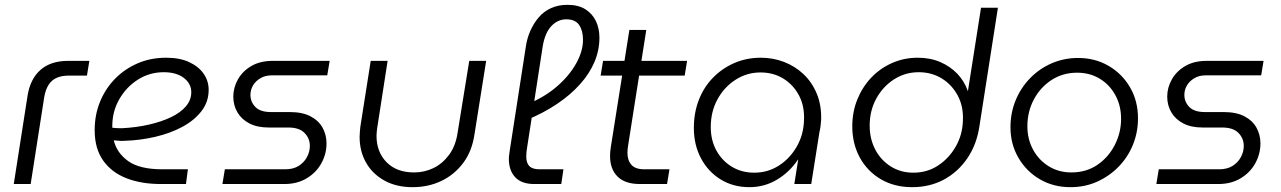

<svg xmlns="http://www.w3.org/2000/svg" viewBox="-20 -762 5305 795"><path d="M37 0 94 -365Q105 -435 147.5 -472.5Q190 -510 262 -510H350L340 -449H266Q220 -449 195.5 -427.5Q171 -406 163 -359L107 0Z M647 0Q565 0 503.5 -24Q442 -48 407 -97.5Q372 -147 372 -223Q372 -287 394.5 -341.5Q417 -396 457 -436.5Q497 -477 550.5 -500Q604 -523 668 -523Q724 -523 763 -505Q802 -487 823 -457Q844 -427 844 -390Q844 -340 814 -301.5Q784 -263 734.5 -236.5Q685 -210 623 -195.5Q561 -181 497 -179Q485 -178 473.5 -179Q462 -180 451 -181Q464 -128 511.5 -94.5Q559 -61 652 -61H758L750 0ZM445 -233Q454 -232 464 -231.5Q474 -231 484 -231Q544 -234 596.5 -246Q649 -258 688.5 -277Q728 -296 750 -322Q772 -348 772 -380Q772 -416 741 -439.5Q710 -463 658 -463Q599 -463 550.5 -432Q502 -401 473 -349.5Q444 -298 445 -236Q445 -235 445 -234.5Q445 -234 445 -233Z M901 0 911 -61H1161Q1194 -61 1216.5 -75Q1239 -89 1251 -111.5Q1263 -134 1263 -158Q1263 -189 1241 -211.5Q1219 -234 1174 -234H1093Q1045 -234 1012.5 -251Q980 -268 963 -297Q946 -326 946 -362Q946 -399 965 -433Q984 -467 1020.5 -488.5Q1057 -510 1110 -510H1345L1335 -450H1105Q1078 -450 1058 -438Q1038 -426 1027.5 -408Q1017 -390 1017 -369Q1017 -340 1037.5 -319Q1058 -298 1102 -298H1180Q1232 -298 1265.5 -280.5Q1299 -263 1315.5 -233.5Q1332 -204 1332 -168Q1332 -125 1311 -86.5Q1290 -48 1250.5 -24Q1211 0 1157 0Z M1993 -510 1945 -208Q1935 -137 1898.5 -88Q1862 -39 1808 -13Q1754 13 1688 13Q1621 13 1571.5 -14.5Q1522 -42 1495.5 -89Q1469 -136 1469 -195Q1469 -204 1470 -215.5Q1471 -227 1472 -237L1515 -510H1585L1542 -233Q1541 -225 1540 -216.5Q1539 -208 1539 -200Q1539 -133 1580.5 -90.5Q1622 -48 1695 -48Q1737 -48 1774.5 -66Q1812 -84 1839.5 -121Q1867 -158 1875 -214L1923 -510Z M2192 0Q2140 0 2113.5 -28Q2087 -56 2087 -104Q2087 -113 2088.5 -122.5Q2090 -132 2091 -141L2157 -567Q2162 -603 2176 -634.5Q2190 -666 2211 -690.5Q2232 -715 2262 -728.5Q2292 -742 2329 -742Q2375 -742 2404 -723.5Q2433 -705 2447.5 -674.5Q2462 -644 2462 -606Q2462 -554 2441.5 -505.5Q2421 -457 2381.5 -413Q2342 -369 2287 -332Q2232 -295 2165 -267L2167 -332Q2235 -360 2286 -404Q2337 -448 2365.5 -499Q2394 -550 2394 -597Q2394 -635 2378 -658.5Q2362 -682 2325 -682Q2289 -682 2262.5 -653.5Q2236 -625 2227 -569L2163 -154Q2161 -143 2160 -133Q2159 -123 2159 -114Q2159 -87 2172 -74Q2185 -61 2214 -61H2313L2304 0Z M2630 0Q2568 0 2537 -31Q2506 -62 2506 -116Q2506 -133 2509 -152L2586 -638H2656L2581 -161Q2578 -143 2578 -130Q2578 -98 2594.5 -79.5Q2611 -61 2648 -61H2752L2742 0ZM2467 -449 2477 -510H2825L2815 -449Z M3083 13Q3016 13 2964 -19Q2912 -51 2882.5 -106.5Q2853 -162 2853 -232Q2853 -295 2873.5 -348Q2894 -401 2932 -440Q2970 -479 3020.5 -501Q3071 -523 3131 -523Q3181 -523 3226.5 -505.5Q3272 -488 3307 -455Q3342 -422 3362 -374Q3382 -326 3380 -265Q3379 -252 3377.5 -239.5Q3376 -227 3373 -215L3339 0H3269L3285 -101H3284Q3249 -49 3197 -18Q3145 13 3083 13ZM3103 -47Q3159 -47 3204.5 -76Q3250 -105 3278.5 -154Q3307 -203 3309 -263Q3312 -321 3289 -365.5Q3266 -410 3224.5 -436Q3183 -462 3129 -462Q3073 -462 3026 -432Q2979 -402 2951 -351Q2923 -300 2923 -236Q2923 -181 2946.5 -138.5Q2970 -96 3010.5 -71.5Q3051 -47 3103 -47Z M3757 13Q3683 13 3627 -20Q3571 -53 3540 -110Q3509 -167 3509 -239Q3509 -299 3530 -350.5Q3551 -402 3587.5 -440.5Q3624 -479 3673.5 -501Q3723 -523 3780 -523Q3832 -523 3873.5 -505Q3915 -487 3944 -456.5Q3973 -426 3987 -386H3988L4042 -730H4112L4036 -243Q4025 -165 3986 -107.5Q3947 -50 3888.5 -18.5Q3830 13 3757 13ZM3762 -47Q3819 -47 3864 -76.5Q3909 -106 3937 -154.5Q3965 -203 3967 -261Q3970 -321 3945.5 -366.5Q3921 -412 3879 -437.5Q3837 -463 3784 -463Q3728 -463 3682 -433.5Q3636 -404 3608.5 -354Q3581 -304 3581 -242Q3581 -187 3604 -143Q3627 -99 3668 -73Q3709 -47 3762 -47Z M4412 13Q4342 13 4286 -19.5Q4230 -52 4197 -108.5Q4164 -165 4164 -235Q4164 -295 4185.5 -347Q4207 -399 4245.5 -438.5Q4284 -478 4335 -500Q4386 -522 4444 -522Q4514 -522 4570 -489.5Q4626 -457 4659 -400.5Q4692 -344 4692 -272Q4692 -214 4671 -162.5Q4650 -111 4612 -72Q4574 -33 4523.5 -10Q4473 13 4412 13ZM4416 -48Q4478 -48 4524 -79.5Q4570 -111 4596 -162Q4622 -213 4622 -270Q4622 -325 4598 -368.5Q4574 -412 4533 -436.5Q4492 -461 4440 -461Q4381 -461 4334.5 -431Q4288 -401 4261 -350.5Q4234 -300 4234 -239Q4234 -186 4257.5 -142.5Q4281 -99 4322.5 -73.5Q4364 -48 4416 -48Z M4768 0 4778 -61H5028Q5061 -61 5083.5 -75Q5106 -89 5118 -111.5Q5130 -134 5130 -158Q5130 -189 5108 -211.5Q5086 -234 5041 -234H4960Q4912 -234 4879.5 -251Q4847 -268 4830 -297Q4813 -326 4813 -362Q4813 -399 4832 -433Q4851 -467 4887.5 -488.5Q4924 -510 4977 -510H5212L5202 -450H4972Q4945 -450 4925 -438Q4905 -426 4894.5 -408Q4884 -390 4884 -369Q4884 -340 4904.5 -319Q4925 -298 4969 -298H5047Q5099 -298 5132.5 -280.5Q5166 -263 5182.5 -233.5Q5199 -204 5199 -168Q5199 -125 5178 -86.5Q5157 -48 5117.5 -24Q5078 0 5024 0Z"/></svg>

Font: MuseoModerno Thin Light
Style: Italic
Weight: 300
Italic angle: -9°
Version: Version 1.003